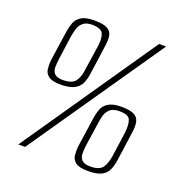

<svg xmlns="http://www.w3.org/2000/svg" viewBox="-111 -691 763 796"><g transform="rotate(20 270.0 -293.0)"><path d="M52 0 458 -591H489L82 0ZM360 5Q322 5 306 -7Q290 -19 288 -38Q286 -57 288 -77L308 -214Q311 -232 317.5 -250Q324 -268 343.5 -280.5Q363 -293 401 -293Q440 -293 457.5 -283.5Q475 -274 479 -255.5Q483 -237 479 -210L461 -81Q457 -52 447.5 -33Q438 -14 417.5 -4.5Q397 5 360 5ZM363 -16Q403 -16 417 -35.5Q431 -55 436 -91L451 -198Q455 -233 447.5 -253Q440 -273 399 -273Q372 -273 358.5 -261Q345 -249 340 -232Q335 -215 333 -198L317 -90Q315 -73 315 -56Q315 -39 325.5 -27.5Q336 -16 363 -16ZM131 -293Q94 -293 78 -305Q62 -317 60 -336Q58 -355 60 -375L80 -512Q83 -530 89.5 -548Q96 -566 115 -578.5Q134 -591 172 -591Q212 -591 230 -581.5Q248 -572 251.5 -553.5Q255 -535 251 -508L233 -379Q229 -350 219.5 -331.5Q210 -313 189 -303Q168 -293 131 -293ZM133 -314Q174 -314 188.5 -333.5Q203 -353 207 -389L223 -496Q228 -531 219.5 -551Q211 -571 170 -571Q144 -571 130.5 -559Q117 -547 112 -530Q107 -513 104 -496L89 -388Q87 -371 86.5 -354Q86 -337 96.5 -325.5Q107 -314 133 -314Z"/></g></svg>

Font: Alumni Sans ExtraLight
Style: Italic
Weight: 250
Italic angle: -8°
Version: Version 1.016